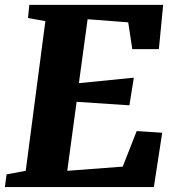

<svg xmlns="http://www.w3.org/2000/svg" viewBox="-38 -763 695 783"><path d="M-11.2 -51.8 66.9 -66.4 147 -676.8 76.2 -689.5 81.5 -743.2H627.4L609.9 -562.5H501.5L484.9 -671.9L319.3 -684.6L283.7 -423.8L507.8 -446.3L489.7 -333.5L274.4 -347.7L236.3 -66.4L462.4 -83.5L519.5 -228.5L623.5 -221.7L589.4 0H-18.1Z"/></svg>

Font: Merriweather UltraBold
Style: Italic
Weight: 900
Italic angle: -7°
Designer: Eben Sorkin ( eben@eyebytes.com )
Foundry: Eben Sorkin ( eben@eyebytes.com )
Version: Version 1.52; ttfautohint (v1.4.1)